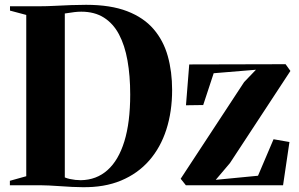

<svg xmlns="http://www.w3.org/2000/svg" viewBox="-20 -769 1240 797"><path d="M321.5 8Q302.5 8 278.5 6.8Q254.5 5.5 229.8 3.8Q205 2 183.5 1Q162 0 148.5 0H21V-18.5L89 -37.5V-707L21.5 -725V-743H145.5Q174.5 -743 208 -744.8Q241.5 -746.5 275 -747.8Q308.5 -749 337.5 -749Q439 -749 507.8 -722.5Q576.5 -696 617.5 -648.2Q658.5 -600.5 676.5 -536Q694.5 -471.5 694.5 -395.5Q694.5 -306 670.5 -231.2Q646.5 -156.5 599.2 -102.5Q552 -48.5 482.5 -19.5Q413 9.5 321.5 8ZM315.5 -21Q380.5 -22 426.2 -62.8Q472 -103.5 496.2 -182.2Q520.5 -261 520.5 -376.5Q520.5 -454.5 509.2 -517.8Q498 -581 474 -626.2Q450 -671.5 411.2 -696Q372.5 -720.5 317.5 -720.5Q303.5 -720.5 289.2 -718.8Q275 -717 264.2 -715.2Q253.5 -713.5 249 -713V-32.5Q258.5 -28.5 270 -26Q281.5 -23.5 293.2 -22.2Q305 -21 315.5 -21ZM1042.5 -479.5 867 -465 823.5 -333 752 -332 765.5 -501.5 1165.5 -502.5 1185.5 -474.5 934.5 -92 875.5 -22.5 1051 -39.5 1115.5 -191 1181.5 -179.5 1155 0H751.5L730 -27L993.5 -428.5Z"/></svg>

Font: Merriweather 144pt
Style: Bold
Weight: 700
Version: Version 2.100